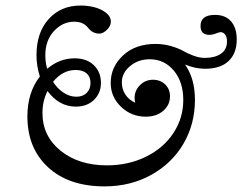

<svg xmlns="http://www.w3.org/2000/svg" viewBox="-20 -622 872 691"><path d="M356 48.8Q228 48.8 153.3 -19.8Q78.6 -88.4 78.6 -203.1Q78.6 -289.1 123.5 -346.7Q111.3 -384.3 111.3 -423.3Q111.3 -504.9 155.3 -553.5Q199.2 -602.1 270 -602.1Q294.9 -602.1 318.8 -596.2Q342.8 -590.3 360.8 -576.7Q378.9 -563 378.9 -543.9Q378.9 -528.3 364.7 -514.6Q350.6 -501 337.9 -501Q313 -501 296.9 -522Q279.8 -543.9 247.1 -543.9Q205.6 -543.9 174.3 -510.3Q143.1 -476.6 143.1 -423.3Q143.1 -396.5 149.9 -374.5Q194.3 -412.1 248.5 -412.1Q292 -412.1 317.6 -387.5Q343.3 -362.8 343.3 -323.7Q343.3 -287.1 318.4 -262.7Q293.5 -238.3 252.9 -238.3Q192.9 -238.3 150.9 -294.4Q132.8 -258.3 132.8 -215.3Q132.8 -132.3 198 -79.6Q263.2 -26.9 364.7 -26.9Q442.4 -26.9 505.6 -58.1Q568.8 -89.4 604.2 -143.3Q639.6 -197.3 639.6 -262.2Q639.6 -327.1 605.5 -367.9Q571.3 -408.7 519 -408.7Q477.5 -408.7 448 -384Q418.5 -359.4 418.5 -325.7Q418.5 -300.8 431.6 -281.2Q444.8 -261.7 466.8 -252.4Q464.4 -261.2 464.4 -269.5Q464.4 -295.9 483.6 -315.4Q502.9 -335 530.8 -335Q556.6 -335 574.2 -318.4Q591.8 -301.8 591.8 -275.4Q591.8 -244.1 567.4 -223.1Q543 -202.1 504.4 -202.1Q452.6 -202.1 415.5 -237.8Q378.4 -273.4 378.4 -323.2Q378.4 -381.3 422.9 -422.6Q467.3 -463.9 539.6 -463.9Q568.8 -463.9 595.7 -456.1Q622.6 -448.2 639.2 -438.7Q655.8 -429.2 677 -421.4Q698.2 -413.6 717.3 -413.6Q752.9 -413.6 774.9 -428.5Q796.9 -443.4 796.9 -472.7Q796.9 -488.8 790.3 -497.6Q783.7 -506.3 773.9 -506.3Q769.5 -506.3 757.3 -501.5Q745.1 -496.6 733.4 -496.6Q701.7 -496.6 701.7 -528.8Q701.7 -568.4 753.9 -568.4Q791.5 -568.4 811.8 -544.9Q832 -521.5 832 -479.5Q832 -430.2 802.7 -402.3Q773.4 -374.5 717.3 -374.5Q684.1 -374.5 646 -389.6Q681.6 -339.4 681.6 -262.2Q681.6 -175.8 640.4 -105Q599.1 -34.2 524.4 7.3Q449.7 48.8 356 48.8ZM254.9 -273.9Q278.3 -273.9 292 -287.6Q305.7 -301.3 305.7 -323.7Q305.7 -345.7 291.7 -357.9Q277.8 -370.1 252.4 -370.1Q205.6 -370.1 170.9 -327.6Q186.5 -303.2 208.5 -288.6Q230.5 -273.9 254.9 -273.9Z"/></svg>

Font: Elstob 8pt Medium
Style: Italic
Weight: 500
Italic angle: -20°
Designer: Peter S. Baker
Version: Version 1.015